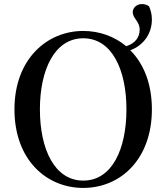

<svg xmlns="http://www.w3.org/2000/svg" viewBox="-20 -905 817 943"><path d="M176 -368C176 -562 248 -717 389 -717C530 -717 601 -562 601 -368C601 -172 530 -18 389 -18C248 -18 176 -172 176 -368ZM389 -753C209 -753 51 -613 51 -368C51 -120 208 18 389 18C571 18 726 -122 726 -368C726 -495 685 -593 620 -658C687 -683 726 -742 726 -809C726 -836 720 -855 712 -874C701 -882 690 -885 676 -885C651 -885 632 -866 632 -846C632 -814 666 -800 666 -760C666 -723 646 -693 600 -678C541 -727 467 -753 389 -753Z"/></svg>

Font: Noto Serif CJK SC SemiBold
Style: Regular
Weight: 600
Designer: Ryoko NISHIZUKA 西塚涼子 (kana & ideographs); Frank Grießhammer (Latin, Greek & Cyrillic); Wenlong ZHANG 张文龙 (bopomofo); San
Foundry: Adobe
Version: Version 2.001;hotconv 1.1.0;makeotfexe 2.6.0